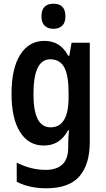

<svg xmlns="http://www.w3.org/2000/svg" viewBox="-20 -773 568 1033"><path d="M218 -553Q261 -553 292.5 -534Q324 -515 347 -473H353L365 -543H463V-9Q463 112 407 176Q351 240 229 240Q138 240 70 205V102Q147 141 226 141Q284 141 315.5 112Q347 83 347 18V4Q347 -11 348 -32.5Q349 -54 351 -73H347Q324 -31 292 -10.5Q260 10 215 10Q134 10 88 -62.5Q42 -135 42 -269Q42 -405 89 -479Q136 -553 218 -553ZM250 -454Q160 -454 160 -267Q160 -176 183 -132Q206 -88 252 -88Q349 -88 349 -249V-274Q349 -368 325.5 -411Q302 -454 250 -454ZM268 -753Q332 -753 332 -685Q332 -651 314.5 -634.5Q297 -618 268 -618Q238 -618 220.5 -634.5Q203 -651 203 -685Q203 -753 268 -753Z"/></svg>

Font: Noto Sans Lao Looped Condensed SemiBold
Style: Regular
Weight: 600
Width: 3
Designer: Mark Frömberg, Ben Mitchell
Foundry: The Fontpad Ltd
Version: Version 1.002; ttfautohint (v1.8.4.7-5d5b)